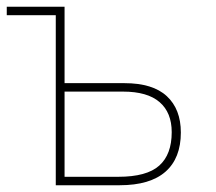

<svg xmlns="http://www.w3.org/2000/svg" viewBox="-20 -548 640 568"><path d="M515 -156Q515 -80 469.5 -40Q424 0 334 0H145V-503H0V-528H161H171V-302H348Q432 -302 473.5 -263.5Q515 -225 515 -156ZM488 -157Q488 -215 452 -246Q416 -277 344 -277H171V-25H330Q414 -25 451 -58Q488 -91 488 -157Z"/></svg>

Font: Noto Sans Mono UI Thin
Style: Regular
Weight: 250
Monospace: yes
Designer: Monotype Design team
Foundry: Monotype Imaging Inc.
Version: Version 1.000